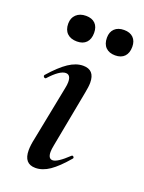

<svg xmlns="http://www.w3.org/2000/svg" viewBox="-116 -624 517 690"><g transform="rotate(20 143.0 -279.0)"><path d="M63 -43Q63 -62 69 -89L110 -297Q113 -311 113 -321Q113 -349 94 -349Q71 -349 33 -307Q32 -306 30 -306Q26 -306 24 -309.5Q22 -313 24 -316Q60 -357 88.5 -376Q117 -395 144 -395Q188 -395 188 -346Q188 -331 183 -306L142 -89Q139 -74 139 -64Q139 -38 156 -38Q174 -38 214 -76Q216 -78 218 -78Q221 -78 223 -74.5Q225 -71 222 -68Q188 -28 161 -9.5Q134 9 107 9Q63 9 63 -43ZM41 -519Q41 -541 55 -554Q69 -567 92 -567Q115 -567 127.5 -554.5Q140 -542 140 -519Q140 -495 127.5 -482Q115 -469 92 -469Q68 -469 54.5 -482Q41 -495 41 -519ZM189 -519Q189 -541 202 -553.5Q215 -566 238 -566Q261 -566 273.5 -553.5Q286 -541 286 -519Q286 -495 273.5 -482Q261 -469 238 -469Q215 -469 202 -482Q189 -495 189 -519Z"/></g></svg>

Font: Cormorant Infant SemiBold
Style: Italic
Weight: 600
Italic angle: -10°
Designer: Christian Thalmann (Catharsis Fonts)
Foundry: Catharsis Fonts
Version: Version 4.000